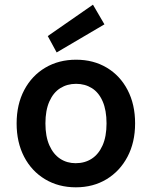

<svg xmlns="http://www.w3.org/2000/svg" viewBox="-20 -788 649 820"><path d="M304 12Q230 12 172.5 -22.5Q115 -57 83 -118.5Q51 -180 51 -261Q51 -342 83.5 -403.5Q116 -465 173.5 -499Q231 -533 305 -533Q379 -533 436 -499Q493 -465 525 -403.5Q557 -342 557 -261Q557 -180 524.5 -118.5Q492 -57 435 -22.5Q378 12 304 12ZM303 -91Q342 -91 371.5 -110Q401 -129 418 -167Q435 -205 435 -261Q435 -317 418.5 -355Q402 -393 372.5 -411.5Q343 -430 305 -430Q267 -430 237.5 -411.5Q208 -393 191 -355Q174 -317 174 -261Q174 -205 191 -167Q208 -129 237 -110Q266 -91 303 -91ZM222 -564 184 -634 377 -768 426 -684Z"/></svg>

Font: DM Sans 10pt SemiBold
Style: Regular
Weight: 600
Version: Version 4.004;gftools[0.9.30]